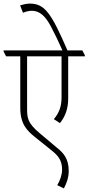

<svg xmlns="http://www.w3.org/2000/svg" viewBox="-43 -903 493 1070"><path d="M313 147C329 117 340 85 340 50C340 -18 311 -51 274 -80L179 -160C108 -219 108 -248 108 -304V-589H300V-360C300 -309 286 -273 257 -239L291 -217C321 -254 337 -298 337 -353V-589H430V-595L416 -622H333C243 -829 207 -883 123 -883C105 -883 85 -878 69 -873L85 -832C100 -838 118 -843 134 -843C180 -843 211 -811 241 -755C259 -721 284 -670 305 -622H-23V-616L-9 -589H70V-302C70 -208 111 -173 152 -139L248 -62C281 -35 303 -9 303 42C303 70 292 103 276 129Z"/></svg>

Font: Noto Serif Devanagari ExtraCondensed ExtraLight
Style: Regular
Weight: 200
Width: 2
Designer: Universal Thirst, Indian Type Foundry and the Monotype Design Team
Foundry: Monotype Imaging Inc.
Version: Version 2.004